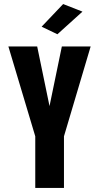

<svg xmlns="http://www.w3.org/2000/svg" viewBox="-20 -930 490 950"><path d="M154.5 0V-255.5L21.5 -700H164L225 -405L286 -700H428.5L296.5 -255.5V0ZM264 -760.5 186 -798 292.5 -910 388 -872.5Z"/></svg>

Font: Trispace Condensed SemiBold
Style: Regular
Weight: 600
Width: 3
Designer: Tyler Finck
Foundry: Etcetera Type Company
Version: Version 1.210; ttfautohint (v1.8.3)